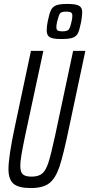

<svg xmlns="http://www.w3.org/2000/svg" viewBox="-20 -946 453 974"><path d="M23 -88Q23 -150 54 -297L137 -688H200L108 -260Q95 -197 89 -162Q83 -127 83 -104Q83 -73 96 -61.5Q109 -50 140 -50Q176 -50 194.5 -66Q213 -82 226 -122.5Q239 -163 260 -260L351 -688H413L330 -297Q301 -158 281.5 -100Q262 -42 230.5 -17Q199 8 136 8Q74 8 48.5 -14Q23 -36 23 -88ZM217 -791Q217 -813 222 -837Q230 -877 238.5 -894.5Q247 -912 265 -919Q283 -926 322 -926Q364 -926 380.5 -917Q397 -908 397 -885Q397 -869 392 -837Q384 -796 376 -779Q368 -762 350 -755Q332 -748 291 -748Q249 -748 233 -757Q217 -766 217 -791ZM343 -837Q347 -853 347 -866Q347 -878 340.5 -882.5Q334 -887 316 -887Q292 -887 285 -878.5Q278 -870 270 -837Q266 -821 266 -808Q266 -796 272.5 -791.5Q279 -787 296 -787Q321 -787 328.5 -796Q336 -805 343 -837Z"/></svg>

Font: Saira Ultra Condensed
Style: Italic
Weight: 400
Width: 1
Italic angle: -12°
Designer: Hector Gatti with collaboration of the Omnibus-Type team
Foundry: Omnibus-Type
Version: Version 1.001; ttfautohint (v1.8)